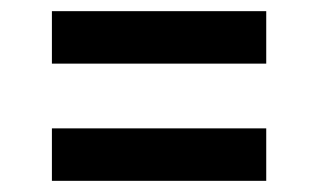

<svg xmlns="http://www.w3.org/2000/svg" viewBox="-20 -484 570 344"><path d="M457 -254V-160H73V-254ZM457 -464V-370H73V-464Z"/></svg>

Font: Changa Medium
Style: Regular
Weight: 500
Designer: Eduardo Rodriguez Tunni
Foundry: Eduardo Rodriguez Tunni
Version: Version 2.002; ttfautohint (v1.5) -l 8 -r 50 -G 150 -x 14 -H